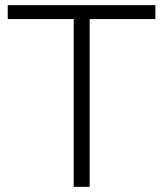

<svg xmlns="http://www.w3.org/2000/svg" viewBox="-20 -725 637 745"><path d="M10 0ZM266 0V-651H10V-705H583V-651H328V0Z"/></svg>

Font: Winston Light
Style: Regular
Weight: 300
Designer: Original fonts by Vernon Adams / Changes by Cristiano Sobral
Foundry: Original fonts by Vernon Adams / Changes by Cristiano Sobral
Version: Version 2.503;July 17, 2020;FontCreator 13.0.0.2655 64-bit